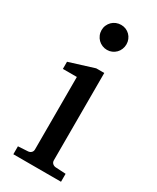

<svg xmlns="http://www.w3.org/2000/svg" viewBox="-184 -764 671 819"><g transform="rotate(30 151.5 -354.0)"><path d="M34.2 0V-39.1L83 -42Q92.3 -43 98.1 -48.8Q104 -54.7 104 -64V-420.9H35.2V-456.1L157.2 -494.1H196.8V-64Q196.8 -54.7 202.9 -48.8Q209 -43 217.8 -42L269 -39.1V0ZM217.8 -647Q217.8 -634.3 213.1 -622.8Q208.5 -611.3 200.2 -603Q191.9 -594.7 180.9 -589.8Q169.9 -585 157.2 -585Q144.5 -585 133.1 -589.8Q121.6 -594.7 113.3 -603Q105 -611.3 100.1 -622.8Q95.2 -634.3 95.2 -647Q95.2 -659.7 100.1 -670.9Q105 -682.1 113.3 -690.4Q121.6 -698.7 133.1 -703.4Q144.5 -708 157.2 -708Q169.9 -708 180.9 -703.4Q191.9 -698.7 200.2 -690.4Q208.5 -682.1 213.1 -670.9Q217.8 -659.7 217.8 -647Z"/></g></svg>

Font: BabelStone Ogham Special
Style: Regular
Weight: 400
Designer: Andrew West
Foundry: BabelStone
Version: Version 1.02 March 14, 2022